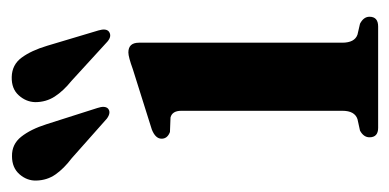

<svg xmlns="http://www.w3.org/2000/svg" viewBox="-254 -500 697 344"><g transform="rotate(-90 95.0 -328.5)"><path d="M190 -428.5V-64.5Q190 -42 204.5 -37L224 -32.5Q236.5 -26 236.5 -15.5Q236.5 0 219 0H37.5Q20.5 0 20.5 -15.5Q20.5 -26 32.5 -32.5L53 -37Q68 -42 68 -64V-352.5Q68 -369 56 -372L30 -373Q18 -377.5 18 -388Q18 -399 34.5 -405.5L142.5 -439.5Q164.5 -447.5 172.5 -447.5Q190 -447.5 190 -428.5ZM184.5 -593 212 -501Q216 -487.5 210 -482.5Q202 -476.5 192 -485L121.5 -549.5Q103.5 -564 93.5 -579.5Q83.5 -595 83.5 -614.5Q84 -631 95.8 -644Q107.5 -657 128.5 -656.5Q150.5 -656 163.2 -638.8Q176 -621.5 184.5 -593ZM44 -594 73 -503Q77.5 -489.5 72 -484Q65 -478 54 -486L-17 -549Q-35.5 -563 -46 -578Q-56.5 -593 -57 -612.5Q-57.5 -629 -45.8 -642.5Q-34 -656 -13.5 -656Q8 -656.5 21.5 -639.5Q35 -622.5 44 -594Z"/></g></svg>

Font: Fraunces 144pt S050 SemiBold
Style: Regular
Weight: 600
Version: Version 1.000; ttfautohint (v1.8.3)